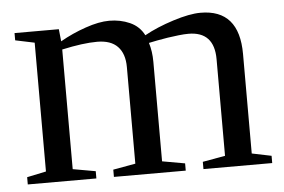

<svg xmlns="http://www.w3.org/2000/svg" viewBox="-41 -526 859 580"><g transform="rotate(-5 389.0 -235.5)"><path d="M159.2 -421.9Q195.8 -442.9 236.8 -457Q277.8 -471.2 309.1 -471.2Q342.8 -471.2 371.3 -458.5Q399.9 -445.8 414.1 -418Q451.7 -439 502.2 -455.1Q552.7 -471.2 585.9 -471.2Q703.1 -471.2 703.1 -335.9V-34.2L762.2 -22V0H553.7V-22L622.1 -34.2V-327.1Q622.1 -411.1 543.9 -411.1Q531.2 -411.1 514.4 -409.2Q497.6 -407.2 480.7 -404.8Q463.9 -402.3 448.5 -399.2Q433.1 -396 422.9 -394Q431.2 -367.7 431.2 -335.9V-34.2L500 -22V0H282.2V-22L350.1 -34.2V-327.1Q350.1 -367.7 329.3 -389.4Q308.6 -411.1 267.1 -411.1Q224.1 -411.1 160.2 -397V-34.2L229 -22V0H21V-22L79.1 -34.2V-424.8L21 -437V-459H155.3Z"/></g></svg>

Font: Tinos
Style: Regular
Weight: 400
Designer: Steve Matteson
Foundry: Monotype Imaging Inc.
Version: Version 1.23